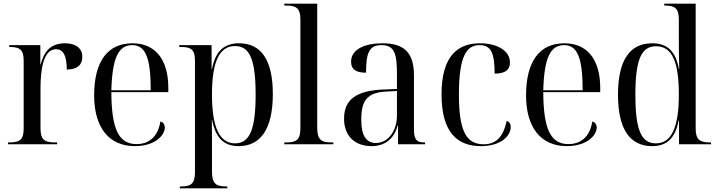

<svg xmlns="http://www.w3.org/2000/svg" viewBox="-20 -780 3881 1038"><path d="M23 0H289V-10H276C217 -10 199 -28 199 -88V-304C199 -405 215 -514 283 -514C317 -514 341 -487 341 -404C400 -404 425 -432 425 -472C425 -518 392 -546 331 -546C245 -546 215 -490 200 -432H198V-536H30V-526H33C90 -526 108 -509 108 -451V-85C108 -28 90 -10 32 -10H23Z M709 10C819 10 871 -49 871 -91C871 -106 862 -120 847 -123C834 -41 786 -1 718 -1C623 -1 583 -79 582 -282H890V-304C890 -461 818 -546 696 -546C564 -546 489 -451 489 -264C489 -91 569 10 709 10ZM795 -292H582C587 -467 620 -536 695 -536C767 -536 795 -466 795 -292Z M952 238H1209V228H1201C1145 228 1126 209 1126 147V-16C1126 -55 1126 -92 1125 -131H1127C1145 -36 1189 10 1270 10C1389 10 1455 -83 1455 -271C1455 -456 1392 -546 1272 -546C1189 -546 1144 -501 1126 -406H1124V-536H949V-526H960C1015 -526 1034 -510 1034 -451V150C1034 210 1016 228 959 228H952ZM1251 -5C1165 -5 1126 -96 1126 -269C1126 -443 1164 -531 1251 -531C1330 -531 1362 -458 1362 -269C1362 -83 1331 -5 1251 -5Z M1517 0H1782V-10H1771C1714 -10 1695 -28 1695 -89V-760H1517V-750H1530C1582 -750 1604 -734 1604 -675V-86C1604 -27 1585 -10 1528 -10H1517Z M1989 10C2057 10 2110 -26 2130 -102H2132V0H2278V-10H2275C2233 -10 2218 -25 2218 -79V-373C2218 -499 2161 -546 2048 -546C1952 -546 1878 -514 1878 -446C1878 -404 1906 -387 1959 -387C1959 -493 1975 -536 2042 -536C2112 -536 2126 -491 2126 -381V-299L2050 -296C1909 -290 1840 -243 1840 -139C1840 -45 1898 10 1989 10ZM2012 -7C1959 -7 1933 -49 1933 -132C1933 -238 1966 -280 2069 -285L2126 -288V-156C2126 -74 2080 -7 2012 -7Z M2579 10C2691 10 2741 -47 2741 -93C2741 -111 2733 -123 2719 -126C2700 -35 2658 0 2595 0C2501 0 2461 -71 2461 -269C2461 -481 2504 -536 2573 -536C2636 -536 2654 -491 2654 -382C2711 -382 2737 -402 2737 -442C2737 -508 2664 -546 2575 -546C2455 -546 2367 -478 2367 -269C2367 -63 2454 10 2579 10Z M3044 10C3154 10 3206 -49 3206 -91C3206 -106 3197 -120 3182 -123C3169 -41 3121 -1 3053 -1C2958 -1 2918 -79 2917 -282H3225V-304C3225 -461 3153 -546 3031 -546C2899 -546 2824 -451 2824 -264C2824 -91 2904 10 3044 10ZM3130 -292H2917C2922 -467 2955 -536 3030 -536C3102 -536 3130 -466 3130 -292Z M3506 10C3587 10 3631 -35 3649 -129H3651V0H3824V-10H3816C3761 -10 3741 -28 3741 -85V-760H3571V-750H3575C3630 -750 3650 -734 3650 -673V-571C3650 -536 3650 -476 3652 -408H3650C3633 -502 3588 -546 3506 -546C3387 -546 3321 -458 3321 -268C3321 -79 3387 10 3506 10ZM3526 -5C3447 -5 3415 -76 3415 -268C3415 -460 3448 -530 3527 -530C3616 -530 3650 -441 3650 -268C3650 -91 3610 -5 3526 -5Z"/></svg>

Font: Noto Serif Display SemiCondensed
Style: Regular
Weight: 400
Width: 4
Designer: Monotype Design Team
Foundry: Monotype Imaging Inc.
Version: Version 2.009